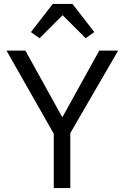

<svg xmlns="http://www.w3.org/2000/svg" viewBox="-20 -955 633 975"><path d="M13 0ZM253 0V-276L13 -698H109L295 -362H298L484 -698H580L337 -279V0ZM348 -935 459 -792 415 -761 298 -878 181 -761 137 -792 248 -935Z"/></svg>

Font: Aneliza
Style: Regular
Weight: 400
Designer: Mike Abbink, Paul van der Laan, Pieter van Rosmalen
Foundry: Bold Monday
Version: Version 3.001;September 8, 2019;FontCreator 11.5.0.2425 64-b